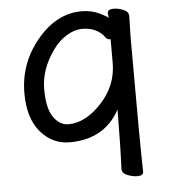

<svg xmlns="http://www.w3.org/2000/svg" viewBox="-50 -537 676 765"><g transform="rotate(-5 288.0 -155.0)"><path d="M213 -48Q282 -48 346 -117Q410 -186 410 -276V-367L411 -369Q411 -371 407 -371Q398 -371 392 -378Q361 -422 300 -422Q270 -422 238 -402.5Q206 -383 182 -349Q129 -274 129 -196Q129 -118 154 -83Q179 -48 213 -48ZM469 182Q450 182 429 173.5Q408 165 408 148Q412 59 413 -89Q351 24 212 24Q143 24 96 -31Q49 -86 49 -186Q49 -306 126.5 -399Q204 -492 304 -492Q343 -492 374.5 -477Q406 -462 410 -456L408 -475Q408 -491 432 -491Q451 -491 471.5 -482.5Q492 -474 492 -457L490 -368Q490 60 493 166Q493 182 469 182Z"/></g></svg>

Font: linja waso lili
Style: Bold
Weight: 400
Designer: Fontworks Inc.
Version: Version 1.000;August 6, 2022;FontCreator 14.0.0.2814 64-bit